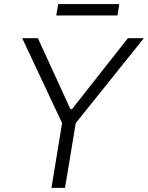

<svg xmlns="http://www.w3.org/2000/svg" viewBox="-20 -913 719 933"><path d="M87.9 -727.5H164.1L322.3 -382.3H329.6L601.6 -727.5H679.2L348.1 -314.9L295.9 0H230L281.7 -314.9ZM559.6 -893.1 550.8 -837.9H253.4L262.7 -893.1Z"/></svg>

Font: Inter Tight Light
Style: Italic
Weight: 300
Italic angle: -9.39999°
Designer: Rasmus Andersson
Foundry: rsms
Version: Version 3.004